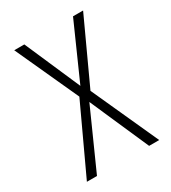

<svg xmlns="http://www.w3.org/2000/svg" viewBox="-138 -602 601 676"><g transform="rotate(-30 163.0 -264.5)"><path d="M143 -273 26 -529H67L165 -304L265 -529H306L187 -271L310 0H269L164 -239L57 0H16Z"/></g></svg>

Font: Noto Sans Gurmukhi ExtraCondensed ExtraLight
Style: Regular
Weight: 200
Width: 2
Designer: Jelle Bosma - Monotype Design Team
Foundry: Monotype Imaging Inc.
Version: Version 2.004; ttfautohint (v1.8.4.7-5d5b)